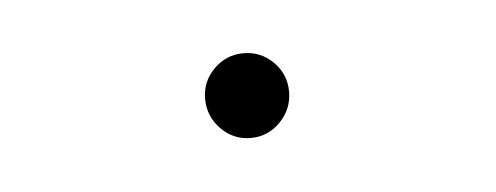

<svg xmlns="http://www.w3.org/2000/svg" viewBox="-23 -80 305 118"><g transform="rotate(-5 129.0 -21.0)"><path d="M128.9 4.9Q118.2 4.9 110.6 -2.9Q103 -10.7 103 -21.5Q103 -32.2 110.6 -39.8Q118.2 -47.4 128.9 -47.4Q139.6 -47.4 147.2 -39.8Q154.8 -32.2 154.8 -21.5Q154.8 -10.7 147.2 -2.9Q139.6 4.9 128.9 4.9Z"/></g></svg>

Font: Inter 17pt Thin
Style: Regular
Weight: 250
Version: Version 4.001;git-66647c0bb